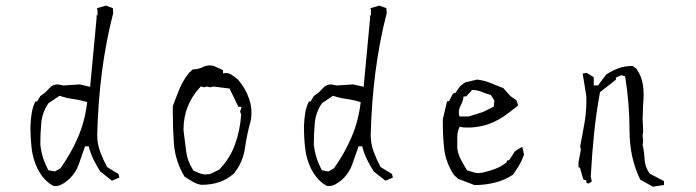

<svg xmlns="http://www.w3.org/2000/svg" viewBox="-20 -687 2546 702"><path d="M335.4 -194.3Q341.8 -438.5 394 -639.2L392.6 -657.2L367.2 -666.5L334.5 -657.2L336.4 -649.9V-630.4H332L333.5 -624.5L309.6 -369.6L271 -378.4L212.4 -374.5L190.9 -378.4Q171.9 -378.4 159.7 -363.8Q146 -347.7 127.4 -335.9L115.7 -315.9H109.4Q99.6 -296.4 96.2 -274.9Q92.3 -252.4 91.3 -226.6Q91.3 -183.6 95.7 -144.8Q100.1 -106 117.2 -70.3Q134.8 -35.6 159.7 -17.1Q167 -11.7 175.3 -7.3Q178.7 -6.8 182.6 -6.8Q194.3 -6.8 205.6 -12.7Q223.1 -22.5 235.4 -34.7Q258.3 -57.6 268.3 -87.2Q278.3 -116.7 291 -151.9H304.2Q311.5 -124.5 322.3 -103Q333 -81.5 346.2 -60.5L389.2 -26.4L416.5 -37.6L413.1 -50.8L371.6 -76.2Q357.4 -102.5 346.4 -131.8Q335.4 -161.1 335.4 -194.3ZM201.2 -71.8 180.7 -60.1 157.2 -64.5Q144.5 -87.9 137.5 -109.9Q130.4 -131.8 127.4 -158.7V-159.2Q127.4 -198.2 130.9 -237.1Q134.3 -275.9 157.2 -309.6L197.8 -336.9Q220.7 -328.6 246.6 -325.2Q272.5 -321.8 298.8 -313.5L298.3 -310.1Q290.5 -244.1 265.1 -185.1Q240.2 -127 201.2 -71.8Z M899.4 -274.9Q899.4 -301.3 890.6 -326.2Q877.9 -363.8 850.6 -395.5Q838.9 -405.8 826.7 -413.6Q817.4 -419.9 806.2 -419.9Q803.2 -419.9 795.4 -418.9V-430.7L759.3 -446.8Q752.9 -447.8 747.1 -447.8Q733.4 -447.8 724.1 -442.9Q707 -433.6 684.6 -433.1L671.4 -420.9Q648.4 -392.1 636 -361.3Q623.5 -330.6 611.8 -298.8Q611.8 -287.6 611.8 -276.4Q611.8 -218.3 615.7 -163.1Q620.6 -97.7 654.8 -41Q670.9 -30.8 684.8 -22.5Q698.7 -14.2 716.3 -11.2Q752.4 -11.2 781.7 -21.2Q811 -31.2 835.4 -52.7Q868.2 -93.8 875.5 -145Q883.3 -198.2 897 -247.1Q899.4 -261.2 899.4 -274.9ZM749.5 -51.3Q739.7 -49.3 731.7 -49.3Q723.6 -49.3 716.3 -51.3Q703.6 -55.7 687.5 -63Q665.5 -96.2 660.6 -133.8Q651.4 -206.1 650.9 -211.9Q650.9 -258.8 666.7 -298.1Q682.6 -337.4 712.4 -369.1L714.4 -371.1L725.6 -367.7L737.3 -370.6L748 -367.7L760.7 -370.6L819.3 -363.3L851.6 -296.4H863.3L857.9 -278.3L861.8 -268.1Q857.9 -210.9 839.8 -160.6Q822.3 -109.9 781.7 -66.9Z M1335.4 -194.3Q1341.8 -438.5 1394 -639.2L1392.6 -657.2L1367.2 -666.5L1334.5 -657.2L1336.4 -649.9V-630.4H1332L1333.5 -624.5L1309.6 -369.6L1271 -378.4L1212.4 -374.5L1190.9 -378.4Q1171.9 -378.4 1159.7 -363.8Q1146 -347.7 1127.4 -335.9L1115.7 -315.9H1109.4Q1099.6 -296.4 1096.2 -274.9Q1092.3 -252.4 1091.3 -226.6Q1091.3 -183.6 1095.7 -144.8Q1100.1 -106 1117.2 -70.3Q1134.8 -35.6 1159.7 -17.1Q1167 -11.7 1175.3 -7.3Q1178.7 -6.8 1182.6 -6.8Q1194.3 -6.8 1205.6 -12.7Q1223.1 -22.5 1235.4 -34.7Q1258.3 -57.6 1268.3 -87.2Q1278.3 -116.7 1291 -151.9H1304.2Q1311.5 -124.5 1322.3 -103Q1333 -81.5 1346.2 -60.5L1389.2 -26.4L1416.5 -37.6L1413.1 -50.8L1371.6 -76.2Q1357.4 -102.5 1346.4 -131.8Q1335.4 -161.1 1335.4 -194.3ZM1201.2 -71.8 1180.7 -60.1 1157.2 -64.5Q1144.5 -87.9 1137.5 -109.9Q1130.4 -131.8 1127.4 -158.7V-159.2Q1127.4 -198.2 1130.9 -237.1Q1134.3 -275.9 1157.2 -309.6L1197.8 -336.9Q1220.7 -328.6 1246.6 -325.2Q1272.5 -321.8 1298.8 -313.5L1298.3 -310.1Q1290.5 -244.1 1265.1 -185.1Q1240.2 -127 1201.2 -71.8Z M1841.3 -101.1H1835L1831.5 -92.8Q1809.6 -76.2 1788.6 -68.8Q1767.6 -61 1745.1 -56.2Q1735.8 -54.2 1728 -54.2Q1720.2 -54.2 1714.4 -56.2Q1702.6 -60.1 1687.5 -64.5Q1674.8 -85 1664.8 -104.2Q1654.8 -123.5 1651.9 -145V-145.5V-184.1Q1651.9 -204.1 1659.2 -220.7L1660.6 -223.6L1673.3 -221.2Q1681.6 -220.7 1688.5 -220.7Q1695.3 -220.7 1701.7 -220.9Q1708 -221.2 1714.6 -221.9Q1721.2 -222.7 1727.5 -223.6Q1733.9 -224.6 1740.2 -226.1Q1752.4 -228.5 1764.2 -232.4Q1805.7 -247.1 1841.8 -275.9L1874.5 -301.3L1868.2 -320.3L1846.7 -335.4L1819.8 -365.2Q1795.9 -374 1772.9 -383.8Q1750 -393.1 1724.1 -396L1680.7 -385.7L1662.6 -372.1L1645.5 -348.1L1635.7 -344.2L1621.6 -316.9H1619.1H1614.7L1599.1 -251.5Q1599.1 -243.7 1599.1 -235.8Q1599.1 -187 1604 -143.1Q1609.9 -92.8 1639.2 -47.9L1654.8 -33.2L1714.8 -10.3Q1753.9 -10.3 1790 -19.5Q1825.7 -28.3 1855.5 -48.3Q1878.9 -81.5 1887.7 -101.1Q1892.1 -110.8 1896 -121.6L1889.6 -149.9L1874.5 -141.6L1861.8 -132.8L1853 -118.7ZM1693.8 -261.2H1659.7Q1657.7 -270.5 1657.7 -276.4Q1657.7 -289.1 1664.1 -300.8Q1672.4 -315.9 1674.3 -330.6L1674.8 -334.5H1684.6L1706.1 -357.9H1708Q1724.6 -357.9 1740 -351.6Q1755.4 -345.2 1774.4 -339.8L1787.6 -319.3L1785.2 -296.9L1745.6 -277.3Z M2331.5 -306.2Q2335.4 -343.8 2330.8 -376Q2326.2 -408.2 2307.1 -435.5L2292.5 -445.8Q2264.6 -445.8 2241.7 -437.5Q2218.3 -428.7 2196.3 -414.6L2166.5 -374.5H2164.1H2150.9V-404.8L2125 -420.4L2110.4 -418L2123.5 -336.9Q2124 -327.1 2124 -321Q2124 -314.9 2123.8 -307.6Q2123.5 -300.3 2123 -288.6Q2121.6 -264.6 2117.7 -241.2Q2109.9 -195.8 2101.1 -151.4L2104 -140.6L2095.2 -94.2V-74.7H2100.1L2112.8 -30.8L2123.5 -27.8V-19.5L2131.3 -15.6L2143.6 -22.9L2140.1 -41.5Q2144 -119.6 2151.9 -196.8Q2159.7 -273.9 2173.8 -350.1L2231.9 -395.5V-403.3L2251.5 -412.1L2265.6 -407.7Q2281.7 -309.1 2281.7 -209.7Q2281.7 -110.4 2320.8 -30.3L2367.2 -4.4L2407.7 -10.7V-24.9L2355.5 -52.2Q2338.4 -75.7 2336.9 -104Q2335.4 -132.3 2329.6 -157.2L2331.5 -171.9L2329.6 -189.5L2331.5 -207L2329.6 -252.9Z"/></svg>

Font: Bakudai
Style: Light
Weight: 300
Version: Version 1.48